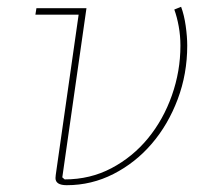

<svg xmlns="http://www.w3.org/2000/svg" viewBox="-20 -540 640 564"><path d="M234 -516 163 -19 170 -13Q245 -13 307.5 -46Q370 -79 415 -134Q460 -189 485 -260Q510 -331 510 -406Q510 -435 505 -462.5Q500 -490 492 -512L512 -520Q521 -496 525.5 -464Q530 -432 530 -406Q530 -323 502 -248.5Q474 -174 426 -118Q378 -62 313.5 -29Q249 4 176 4Q143 4 143 -17Q143 -22 146 -42L211 -497H84L87 -516Z"/></svg>

Font: IBM Plex Mono Thin
Style: Italic
Weight: 100
Italic angle: -9°
Monospace: yes
Designer: Mike Abbink, Paul van der Laan, Pieter van Rosmalen
Foundry: Bold Monday
Version: Version 2.3